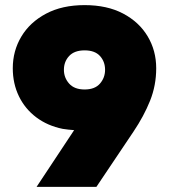

<svg xmlns="http://www.w3.org/2000/svg" viewBox="-20 -731 662 751"><path d="M123 0 270 -222Q259 -223 247.5 -224Q236 -225 225 -227Q166 -239 122 -272Q78 -305 54 -354.5Q30 -404 30 -464Q30 -532 63.5 -588Q97 -644 160 -677.5Q223 -711 311 -711Q399 -711 461.5 -678Q524 -645 557.5 -589Q591 -533 591 -464Q591 -397 567 -337Q543 -277 502 -216L357 0ZM311 -381Q351 -381 371 -404Q391 -427 391 -458Q391 -490 371 -512Q351 -534 311 -534Q271 -534 250.5 -512Q230 -490 230 -458Q230 -427 250.5 -404Q271 -381 311 -381Z"/></svg>

Font: MuseoModerno Black
Style: Regular
Weight: 900
Designer: Pablo Cosgaya, Héctor Gatti, Marcela Romero, and the Authors of The MuseoModerno Project.
Foundry: Omnibus-Type Team
Version: Version 1.001